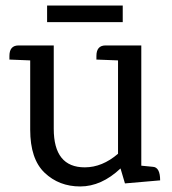

<svg xmlns="http://www.w3.org/2000/svg" viewBox="-20 -658 620 693"><path d="M150 -638H423V-578H150ZM328 -456Q328 -494 361 -494H490V-60L531 -56Q558 -55 558 -7L431 4L415 -50Q346 15 269.5 15Q193 15 141 -34.5Q89 -84 89 -190V-440L14 -443V-456Q14 -494 47 -494H174V-193Q174 -54 286 -54Q349 -54 406 -103V-440L328 -443Z"/></svg>

Font: Karma Medium
Style: Regular
Weight: 500
Designer: Joana Correia
Foundry: Indian Type Foundry
Version: Version 1.202;PS 1.0;hotconv 1.0.78;makeotf.lib2.5.61930; tt